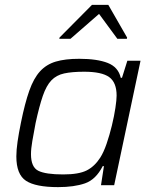

<svg xmlns="http://www.w3.org/2000/svg" viewBox="-20 -759 619 787"><path d="M218 8Q126 8 86.5 -18Q47 -44 47 -118Q47 -144 52 -178.5Q57 -213 66 -257Q82 -336 100 -387Q118 -438 144 -466.5Q170 -495 208.5 -506.5Q247 -518 305 -518Q378 -518 421.5 -501Q465 -484 475 -440H480L502 -510H556L448 0H394L406 -78H401Q373 -23 328.5 -7.5Q284 8 218 8ZM239 -44Q303 -44 335.5 -60.5Q368 -77 391 -113Q405 -135 417 -170Q429 -205 438.5 -244Q448 -283 453 -316.5Q458 -350 458 -367Q458 -421 427.5 -443Q397 -465 325 -465Q275 -465 243 -458Q211 -451 190.5 -429.5Q170 -408 155.5 -366Q141 -324 126 -255Q118 -213 112.5 -181Q107 -149 107 -127Q107 -74 137 -59Q167 -44 239 -44ZM223 -600 224 -605 357 -739H424L501 -605L500 -600H461L386 -702L269 -600Z"/></svg>

Font: Saira Light
Style: Italic
Weight: 300
Italic angle: -12°
Designer: Hector Gatti with collaboration of the Omnibus-Type team
Foundry: Omnibus-Type
Version: Version 1.100; ttfautohint (v1.8.3)